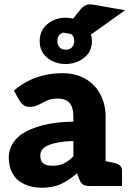

<svg xmlns="http://www.w3.org/2000/svg" viewBox="-20 -872 612 900"><path d="M177 8Q130 8 94.5 -8.5Q59 -25 40 -57Q21 -89 21 -135Q21 -163 35.5 -192Q50 -221 84 -245Q119 -268 177 -284Q235 -300 324 -302V-324Q324 -370 305.5 -390Q287 -410 252 -410Q220 -410 199 -400Q178 -390 160 -380.5Q142 -371 118 -371Q102 -371 91 -379Q80 -387 73 -398L45 -447Q92 -488 149.5 -508.5Q207 -529 272 -529Q334 -529 379.5 -503Q425 -477 450 -430.5Q475 -384 475 -324V0H404Q382 0 371 -6Q360 -12 352 -31L341 -60Q304 -27 266 -9.5Q228 8 177 8ZM226 -95Q256 -95 278.5 -105.5Q301 -116 324 -139V-211Q286 -210 257 -205Q228 -200 208.5 -192Q189 -184 179 -172Q169 -160 169 -143Q169 -116 183.5 -105.5Q198 -95 226 -95ZM455 0 469 -118 513 -109Q531 -105 541.5 -96.5Q552 -88 552 -71V0ZM287 -572Q238 -572 202 -601Q166 -630 166 -679Q166 -729 202 -759Q238 -789 287 -789Q337 -789 374 -759Q411 -729 411 -679Q411 -630 374 -601Q337 -572 287 -572ZM289 -639Q307 -639 317.5 -650.5Q328 -662 328 -679Q328 -698 317.5 -709Q307 -720 289 -720Q269 -720 259 -709Q249 -698 249 -679Q249 -662 259 -650.5Q269 -639 289 -639ZM271 -720 359 -830Q370 -842 383 -848Q396 -854 418 -850L566 -824L415 -716Q402 -707 391 -704Q380 -701 362 -704Z"/></svg>

Font: Aleo Black
Style: Regular
Weight: 900
Designer: Alessio Laiso
Foundry: Alessio Laiso
Version: Version 2.001;gftools[0.9.29]